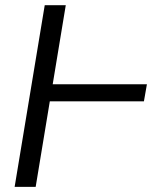

<svg xmlns="http://www.w3.org/2000/svg" viewBox="-20 -732 656 752"><path d="M555.4 -402 543.7 -335.2H175.1L119.7 0H37.3L155.2 -711.6H237.6L186.4 -402Z"/></svg>

Font: Inter Light  BETA
Style: Italic
Weight: 300
Italic angle: 9.39999°
Designer: Rasmus Andersson
Foundry: rsms
Version: Version 3.011;git-f93a4a705